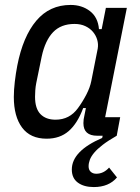

<svg xmlns="http://www.w3.org/2000/svg" viewBox="-20 -550 567 778"><path d="M453 0Q418 20 396 37Q374 54 361.5 69Q349 84 344 97.5Q339 111 339 124Q339 138 347.5 146Q356 154 370 154Q400 154 422 129L454 169Q421 208 360 208Q320 208 295.5 190Q271 172 271 137Q271 62 394 9L396 0H374Q318 0 318 -51Q318 -59 319 -66.5Q320 -74 322 -82L328 -112H317Q294 -50 258.5 -19Q223 12 169 12Q103 12 69.5 -33Q36 -78 36 -157Q36 -185 40 -219Q44 -253 50 -284Q73 -402 127 -466Q181 -530 266 -530Q312 -530 344.5 -505Q377 -480 381 -432H392L409 -518H494L406 -75H467ZM205 -65Q262 -65 296 -112Q315 -138 330 -167Q345 -196 350 -222L376 -353Q379 -371 374 -388.5Q369 -406 357 -420.5Q345 -435 326 -444Q307 -453 282 -453Q227 -453 195 -419.5Q163 -386 149 -321L127 -214Q124 -199 123 -184Q122 -169 122 -158Q122 -110 144 -87.5Q166 -65 205 -65Z"/></svg>

Font: IBM Plex Sans Cond Text
Style: Italic
Weight: 450
Width: 3
Italic angle: -11°
Designer: Mike Abbink, Paul van der Laan, Pieter van Rosmalen
Foundry: Bold Monday
Version: Version 1.3